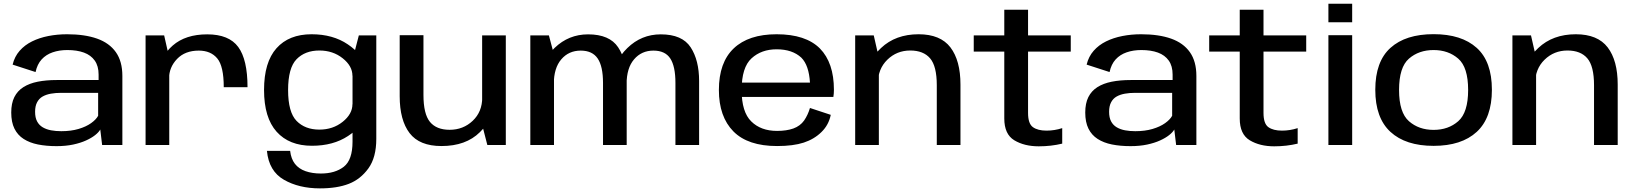

<svg xmlns="http://www.w3.org/2000/svg" viewBox="-20 -781 8802 1034"><path d="M284.5 6Q334 6 373.8 -2.5Q413.5 -11 443.2 -24.5Q473 -38 492.5 -53.5Q512 -69 520 -83.5L530 0H639V-372Q639 -450.5 604 -500Q569 -549.5 502.8 -573Q436.5 -596.5 341.5 -596.5Q288.5 -596.5 240.2 -587Q192 -577.5 152.5 -558Q113 -538.5 85.8 -507.5Q58.5 -476.5 48 -433L171.5 -393Q180.5 -435 204.2 -461Q228 -487 263.5 -499.2Q299 -511.5 342.5 -511.5Q394.5 -511.5 432 -497.8Q469.5 -484 490.2 -454.8Q511 -425.5 511 -379.5V-350H285Q228.5 -350 183.2 -341Q138 -332 106 -311.8Q74 -291.5 57.2 -258Q40.5 -224.5 40.5 -175Q40.5 -123 57.8 -88.2Q75 -53.5 107.2 -32.8Q139.5 -12 184.2 -3Q229 6 284.5 6ZM310 -74.5Q280.5 -74.5 255 -79.2Q229.5 -84 210 -95.5Q190.5 -107 179.8 -127.2Q169 -147.5 169 -179Q169 -210 179.8 -230.2Q190.5 -250.5 209.5 -261.2Q228.5 -272 254 -276.5Q279.5 -281 308.5 -281H508.5V-157.5Q497.5 -137 470.5 -117.8Q443.5 -98.5 402.8 -86.5Q362 -74.5 310 -74.5Z M1185 -311.5H1313Q1313 -460 1263 -528Q1213 -596 1096 -596Q979 -596 910.2 -535.8Q841.5 -475.5 841.5 -395L890.5 -358.5Q890.5 -418.5 933.5 -463.5Q976.5 -508.5 1050.5 -508.5Q1115 -508.5 1150 -466.5Q1185 -424.5 1185 -311.5ZM764 0H891.5V-469L864 -590.5H764Z M1703 233.5Q1795.5 233.5 1858.5 209Q1921.5 184.5 1964 125.8Q2006.5 67 2006.5 -33V-590.5H1912.5L1878.5 -459V-18Q1878.5 80.5 1831.5 117Q1784.5 153.5 1708 153.5Q1661.5 153.5 1625.2 140.8Q1589 128 1568.2 101.2Q1547.5 74.5 1542.5 31.5H1417.5Q1428 140.5 1509 187Q1590 233.5 1703 233.5ZM1660 4Q1774.5 4 1854.2 -48.5Q1934 -101 1934 -154.5L1878 -220Q1878 -167 1825.5 -125Q1773 -83 1700 -83Q1623 -83 1577.2 -129.8Q1531.5 -176.5 1531.5 -296Q1531.5 -415.5 1577.2 -462.2Q1623 -509 1700 -509Q1773 -509 1825.5 -467.2Q1878 -425.5 1878 -373L1933 -435.5Q1933 -488 1853 -542.2Q1773 -596.5 1658 -596.5Q1536 -596.5 1469 -521.2Q1402 -446 1402 -296.5Q1402 -147 1469.8 -71.5Q1537.5 4 1660 4Z M2604.5 0H2704V-590.5H2576.5V-109ZM2260.5 -591.5H2132.5V-263Q2132.5 -134 2185.8 -64.2Q2239 5.5 2357.5 5.5Q2489 5.5 2564.2 -69Q2639.5 -143.5 2639.5 -219.5L2577 -256Q2577 -179 2525.8 -130.5Q2474.5 -82 2401.5 -82Q2330.5 -82 2295.5 -124.5Q2260.5 -167 2260.5 -270Z M2836 0H2963.5V-487L2936 -590.5H2836ZM3227.5 0H3355V-345Q3355 -457 3308.8 -526.5Q3262.5 -596 3147 -596Q3042.5 -596 2967 -523.2Q2891.5 -450.5 2891.5 -356L2962.5 -328.5Q2962.5 -414.5 3002.8 -461.5Q3043 -508.5 3107.5 -508.5Q3170 -508.5 3198.8 -466Q3227.5 -423.5 3227.5 -334.5ZM3617.5 0H3745V-345Q3745 -456.5 3699.5 -526.2Q3654 -596 3538.5 -596Q3434 -596 3358.5 -522.2Q3283 -448.5 3283 -356L3354.5 -328.5Q3354.5 -414.5 3394.8 -461.5Q3435 -508.5 3499 -508.5Q3562 -508.5 3589.8 -466Q3617.5 -423.5 3617.5 -334.5Z M4165 5.5V-76Q4077.5 -76 4026 -127Q3974 -177.5 3974 -296Q3974 -418.5 4027.5 -467Q4080.5 -515.5 4162.5 -515.5Q4247 -515.5 4295.5 -470.5Q4336.5 -429.5 4342 -336H3961V-259H4468Q4471 -276.5 4471 -297.5Q4471 -443 4395.5 -520Q4319 -596.5 4162.5 -596.5Q4011.5 -596.5 3931.5 -520.5Q3851.5 -444.5 3851.5 -296.5Q3851.5 -152.5 3930 -73Q4008 5.5 4165 5.5ZM4165 -76V5.5Q4252 5.5 4308.5 -13Q4365 -31.5 4404 -70Q4443 -108 4454 -162.5L4342 -199.5Q4331 -162 4310.5 -132Q4289.5 -102.5 4252.5 -89Q4215.5 -76 4165 -76Z M4585.5 0H4713V-470L4685.5 -590.5H4585.5ZM5025 0H5152.5V-325.5Q5152.5 -455 5098.5 -525.8Q5044.5 -596.5 4927 -596.5Q4803 -596.5 4724.8 -522.5Q4646.5 -448.5 4646.5 -372L4708 -332.5Q4708 -410 4758.8 -459.5Q4809.5 -509 4882 -509Q4953 -509 4989 -466.8Q5025 -424.5 5025 -322Z M5574 7Q5640.5 7 5700.5 -7.5V-91Q5659 -77.5 5616 -77.5Q5569 -77.5 5542.8 -96.2Q5516.5 -115 5516.5 -172.5V-503H5746.5V-590.5H5516.5V-728.5H5388.5V-590.5H5224V-503H5388.5V-143Q5388.5 -58 5442.5 -25.5Q5496.5 7 5574 7Z M6068.5 6Q6118 6 6157.8 -2.5Q6197.5 -11 6227.2 -24.5Q6257 -38 6276.5 -53.5Q6296 -69 6304 -83.5L6314 0H6423V-372Q6423 -450.5 6388 -500Q6353 -549.5 6286.8 -573Q6220.5 -596.5 6125.5 -596.5Q6072.5 -596.5 6024.2 -587Q5976 -577.5 5936.5 -558Q5897 -538.5 5869.8 -507.5Q5842.5 -476.5 5832 -433L5955.5 -393Q5964.5 -435 5988.2 -461Q6012 -487 6047.5 -499.2Q6083 -511.5 6126.5 -511.5Q6178.5 -511.5 6216 -497.8Q6253.5 -484 6274.2 -454.8Q6295 -425.5 6295 -379.5V-350H6069Q6012.5 -350 5967.2 -341Q5922 -332 5890 -311.8Q5858 -291.5 5841.2 -258Q5824.5 -224.5 5824.5 -175Q5824.5 -123 5841.8 -88.2Q5859 -53.5 5891.2 -32.8Q5923.5 -12 5968.2 -3Q6013 6 6068.5 6ZM6094 -74.5Q6064.5 -74.5 6039 -79.2Q6013.5 -84 5994 -95.5Q5974.5 -107 5963.8 -127.2Q5953 -147.5 5953 -179Q5953 -210 5963.8 -230.2Q5974.5 -250.5 5993.5 -261.2Q6012.5 -272 6038 -276.5Q6063.5 -281 6092.5 -281H6292.5V-157.5Q6281.5 -137 6254.5 -117.8Q6227.5 -98.5 6186.8 -86.5Q6146 -74.5 6094 -74.5Z M6842 7Q6908.5 7 6968.5 -7.5V-91Q6927 -77.5 6884 -77.5Q6837 -77.5 6810.8 -96.2Q6784.5 -115 6784.5 -172.5V-503H7014.5V-590.5H6784.5V-728.5H6656.5V-590.5H6492V-503H6656.5V-143Q6656.5 -58 6710.5 -25.5Q6764.5 7 6842 7Z M7134 0H7262V-591.5H7134ZM7134 -761V-661H7262V-761Z M7700.5 4.5Q7851 4.5 7932.8 -70.8Q8014.5 -146 8014.5 -297.5Q8014.5 -449.5 7932.8 -523.2Q7851 -597 7700.5 -597Q7550 -597 7468.2 -523.2Q7386.5 -449.5 7386.5 -297.5Q7386.5 -146 7468.2 -70.8Q7550 4.5 7700.5 4.5ZM7700.5 -81.5Q7621 -81.5 7567.8 -128.2Q7514.5 -175 7514.5 -296.5Q7514.5 -419 7567.8 -465.2Q7621 -511.5 7700.5 -511.5Q7780 -511.5 7833.2 -465.2Q7886.5 -419 7886.5 -296.5Q7886.5 -175 7833.2 -128.2Q7780 -81.5 7700.5 -81.5Z M8125 0H8252.5V-470L8225 -590.5H8125ZM8564.5 0H8692V-325.5Q8692 -455 8638 -525.8Q8584 -596.5 8466.5 -596.5Q8342.5 -596.5 8264.2 -522.5Q8186 -448.5 8186 -372L8247.5 -332.5Q8247.5 -410 8298.2 -459.5Q8349 -509 8421.5 -509Q8492.5 -509 8528.5 -466.8Q8564.5 -424.5 8564.5 -322Z"/></svg>

Font: Anybody SemiExpanded Medium
Style: Regular
Weight: 500
Width: 6
Version: Version 1.113;gftools[0.9.25]